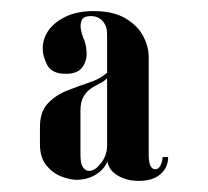

<svg xmlns="http://www.w3.org/2000/svg" viewBox="-20 -722 375 346"><path d="M57 -634Q57 -621 65 -605Q73 -589 99 -589Q120 -589 128.5 -601Q137 -613 136 -628.5Q135 -644 130 -654Q128 -659 126 -668Q124 -677 127 -685Q130 -693 144 -693Q157 -693 165 -684Q173 -675 173 -661V-438Q173 -418 190 -407Q207 -396 230 -396Q255 -396 269 -408Q283 -420 283 -439H273Q273 -432 269.5 -424.5Q266 -417 260 -417Q248 -417 248 -443V-619Q248 -638 238 -657Q228 -676 206 -689Q184 -702 149 -702Q120 -702 99.5 -692.5Q79 -683 68 -668Q57 -653 57 -634ZM173 -591Q161 -580 141.5 -573.5Q122 -567 101.5 -559Q81 -551 66.5 -536Q52 -521 52 -493V-462Q52 -438 63.5 -424Q75 -410 90.5 -404Q106 -398 118 -398Q143 -398 161 -413.5Q179 -429 179 -461L186 -437V-591ZM173 -581V-460Q173 -442 162 -428Q151 -414 141 -414Q134 -414 129.5 -420.5Q125 -427 125 -443V-522Q125 -538 130 -547Q135 -556 142.5 -561.5Q150 -567 158.5 -571Q167 -575 173 -581Z"/></svg>

Font: Emberly Black
Style: Regular
Weight: 900
Designer: Rajesh Rajput
Foundry: Rajesh Rajput
Version: Version 1.000